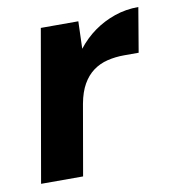

<svg xmlns="http://www.w3.org/2000/svg" viewBox="-65 -573 566 630"><g transform="rotate(-10 218.5 -258.0)"><path d="M22 0 110 -504H235L232 -413Q257 -445 288.5 -467.5Q320 -490 357.5 -503Q395 -516 437 -516L412 -368H364Q334 -368 307.5 -361.5Q281 -355 260 -339.5Q239 -324 224.5 -298.5Q210 -273 203 -235L162 0Z"/></g></svg>

Font: DM Sans ExtraBold
Style: Italic
Weight: 800
Italic angle: -10°
Designer: Colophon Foundry, Jonny Pinhorn
Foundry: Colophon Foundry
Version: Version 4.004;gftools[0.9.30]